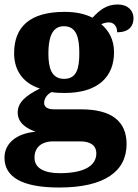

<svg xmlns="http://www.w3.org/2000/svg" viewBox="-27 -603 616 857"><path d="M237 234C441 234 538 161 538 40C538 -60 473 -115 335 -115H216C188 -115 170 -123 170 -144C170 -166 188 -186 204 -192C215 -189 246 -188 261 -188C413 -188 482 -262 482 -370C482 -428 457 -468 425 -495C434 -499 445 -503 460 -503C476 -503 496 -491 496 -459C551 -459 569 -489 569 -522C569 -555 544 -583 499 -583C447 -583 417 -557 386 -524C352 -541 313 -550 261 -550C106 -550 36 -483 36 -365C36 -279 86 -228 151 -208C90 -177 52 -147 52 -101C52 -53 93 -29 132 -15C49 -8 -7 35 -7 101C-7 188 73 234 237 234ZM259 -251C203 -251 189 -300 189 -364C189 -430 203 -486 258 -486C316 -486 327 -432 327 -365C327 -299 316 -251 259 -251ZM240 170C173 170 127 149 127 101C127 44 173 28 208 28H331C380 28 403 49 403 81C403 138 347 170 240 170Z"/></svg>

Font: Noto Serif Gurmukhi ExtraBold
Style: Regular
Weight: 800
Designer: Vaibhav Singh and the Monotype Design Team
Foundry: Monotype Imaging Inc.
Version: Version 2.004